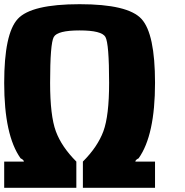

<svg xmlns="http://www.w3.org/2000/svg" viewBox="-20 -895 884 915"><path d="M0 -125H93.8Q93.8 -132.8 78.1 -140.6Q0 -250 0 -500Q0 -734.4 64.5 -804.7Q128.9 -875 359.4 -875Q589.8 -875 654.3 -804.7Q718.8 -734.4 718.8 -500Q718.8 -250 640.6 -140.6Q625 -132.8 625 -125H718.8V0H375V-125Q445.3 -195.3 472.7 -269.5Q500 -343.8 500 -500Q500 -687.5 482.4 -718.8Q464.8 -750 359.4 -750Q253.9 -750 236.3 -718.8Q218.8 -687.5 218.8 -500Q218.8 -343.8 246.1 -269.5Q273.4 -195.3 343.8 -125V0H0Z"/></svg>

Font: CraftyPE
Style: Regular
Weight: 400
Designer: Erek Butcher
Foundry: Haunted Coop
Version: Version 0.018;April 4, 2024;FontCreator 15.0.0.2962 64-bit